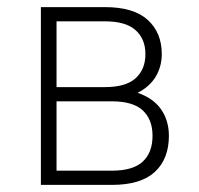

<svg xmlns="http://www.w3.org/2000/svg" viewBox="-20 -520 560 540"><path d="M95 -500H275Q356 -500 395.5 -464Q435 -428 435 -368Q435 -333 418 -304.5Q401 -276 367 -259Q411 -244 433 -212.5Q455 -181 455 -138Q455 -73 415.5 -36.5Q376 0 295 0H95ZM139 -235V-40H295Q354 -40 381.5 -65.5Q409 -91 409 -138Q409 -184 381.5 -209.5Q354 -235 295 -235ZM139 -460V-275H275Q334 -275 361.5 -300Q389 -325 389 -368Q389 -410 361.5 -435Q334 -460 275 -460Z"/></svg>

Font: Retni Sans Light
Style: Regular
Weight: 300
Designer: Vitaly Kuzmin
Foundry: ParaType Ltd.
Version: Version 1.00;March 2, 2019;FontCreator 11.5.0.2425 64-bit; t